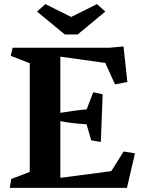

<svg xmlns="http://www.w3.org/2000/svg" viewBox="-20 -906 690 926"><path d="M516.6 -80.6 576.2 -175.3 630.9 -166.5 592.3 0H26.9L34.7 -43L123.5 -76.7V-601.1L31.7 -636.7L41 -675.8H508.3L575.7 -682.1L594.2 -510.7L534.7 -499L487.8 -602.5L271 -632.8V-361.8Q337.9 -373.5 397.9 -378.4L429.7 -460.9L475.1 -451.2L466.3 -221.2L419.9 -229.5L397.5 -306.6Q322.3 -311 271 -321.8V-48.3ZM158.7 -850.1 198.7 -886.2 323.2 -824.2 447.8 -886.2 487.8 -850.1 354.5 -739.7H292.5Z"/></svg>

Font: Vesper Libre
Style: Bold
Weight: 700
Designer: Robert Keller & Kimya Gandhi
Foundry: Mota Italic
Version: Version 1.058